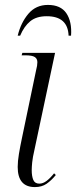

<svg xmlns="http://www.w3.org/2000/svg" viewBox="-20 -751 310 781"><path d="M122 10Q52 10 52 -72Q52 -95 57 -125Q62 -155 69 -188L127 -466Q132 -484 132 -498Q132 -512 121.5 -519Q111 -526 82 -526H68L71 -536H204L120 -141Q113 -111 111 -91Q109 -71 109 -59Q109 -34 115.5 -19Q122 -4 140 -4Q155 -4 170 -15.5Q185 -27 200 -46L207 -39Q189 -17 169.5 -3.5Q150 10 122 10ZM52 -606Q65 -659 95.5 -695Q126 -731 175 -731Q227 -731 250 -697Q273 -663 269 -606H259Q256 -685 170 -685Q128 -685 103 -664.5Q78 -644 62 -606Z"/></svg>

Font: Noto Serif Display ExtraCondensed Light
Style: Italic
Weight: 300
Width: 2
Italic angle: -12°
Designer: Monotype Design Team
Foundry: Monotype Imaging Inc.
Version: Version 2.009